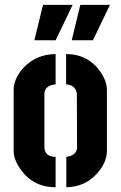

<svg xmlns="http://www.w3.org/2000/svg" viewBox="-20 -783 505 804"><path d="M280.3 -614.3 316.4 -762.7H440.4L369.1 -614.3ZM124 -614.3 160.2 -762.7H284.2L212.9 -614.3ZM37.1 -151.4V-406.2Q37.1 -454.1 79.1 -500Q131.8 -555.7 212.9 -556.6V-429.7Q168.9 -425.8 166 -392.6V-165Q168 -127 212.9 -126V1Q117.2 1 64.5 -76.2Q37.1 -116.2 37.1 -151.4ZM257.8 1V-126Q298.8 -130.9 302.7 -163.1L301.8 -392.6Q294.9 -427.7 256.8 -429.7V-556.6Q348.6 -556.6 400.4 -482.4Q427.7 -442.4 427.7 -406.2V-151.4Q427.7 -102.5 385.7 -55.7Q335 0 257.8 1Z"/></svg>

Font: Post No Bills Jaffna ExtraBold
Style: Regular
Weight: 800
Designer: Kosala Senevirathne, Siva Puranthara, Lasantha Premarathna, Tharique Azeez
Foundry: Mooniak
Version: Version 1.220 ; ttfautohint (v1.6)